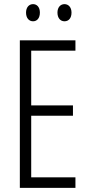

<svg xmlns="http://www.w3.org/2000/svg" viewBox="-20 -909 432 929"><path d="M106 -848C106 -822 120 -806 140 -806C159 -806 173 -821 173 -848C173 -874 159 -889 140 -889C120 -889 106 -873 106 -848ZM258 -848C258 -822 272 -806 292 -806C312 -806 326 -821 326 -848C326 -874 311 -889 292 -889C273 -889 258 -874 258 -848ZM345 0V-51H131V-349H333V-399H131V-664H345V-714H76V0Z"/></svg>

Font: Noto Sans Devanagari ExtraCondensed Light
Style: Regular
Weight: 300
Width: 2
Designer: Jelle Bosma - Monotype Design Team
Foundry: Monotype Imaging Inc.
Version: Version 2.004